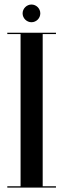

<svg xmlns="http://www.w3.org/2000/svg" viewBox="-20 -848 286 868"><path d="M122.2 -747.5C144.2 -747.5 162.2 -765.5 162.2 -787.5C162.2 -809.5 144.2 -827.5 122.2 -827.5C100.8 -827.5 82.2 -809.5 82.2 -787.5C82.2 -765.5 100.8 -747.5 122.2 -747.5ZM233 -700H13V-694H73V-6H13V0H233V-6H173V-694H233Z"/></svg>

Font: Picaflor 72 pt
Style: Regular
Weight: 400
Designer: Ariel Martín Pérez
Foundry: Tunera Type Foundry
Version: Version 1.000;hotconv 1.0.109;makeotfexe 2.5.65596